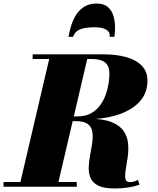

<svg xmlns="http://www.w3.org/2000/svg" viewBox="-55 -1058 894 1088"><path d="M54.5 0 230 -750H445.5L270 0ZM-35 0V-26.5H380V0ZM594.5 10Q534 10 502 -6Q470 -22 458.2 -49.2Q446.5 -76.5 447.8 -110.5Q449 -144.5 456 -180.8Q463 -217 467.8 -251Q472.5 -285 468 -312.2Q463.5 -339.5 442.2 -355.5Q421 -371.5 375 -371.5H330V-385.5H445.5Q529.5 -385.5 577.2 -366Q625 -346.5 646.2 -314.5Q667.5 -282.5 670.8 -244Q674 -205.5 668.5 -167.2Q663 -129 657.5 -96.8Q652 -64.5 655.5 -45.2Q659 -26 681 -26Q694.5 -26 705 -29.5Q715.5 -33 727 -38L735.5 -11.5Q708.5 -1.5 672.5 4.2Q636.5 10 594.5 10ZM330 -382.5V-398.5H385Q429 -398.5 460 -415.5Q491 -432.5 511.5 -460.2Q532 -488 543.8 -520.5Q555.5 -553 560.2 -584.5Q565 -616 565 -639.5Q565 -658 560.5 -673.5Q556 -689 545 -700Q534 -711 514.5 -717.2Q495 -723.5 465 -723.5H130V-750H535Q600.5 -750 656.2 -735.5Q712 -721 746.2 -688Q780.5 -655 780.5 -600Q780.5 -530 736 -481.8Q691.5 -433.5 613.5 -408Q535.5 -382.5 435 -382.5ZM333 -849.5Q337 -872 345.8 -904Q354.5 -936 371.8 -966.5Q389 -997 418.5 -1017.5Q448 -1038 493 -1038Q534.5 -1038 557 -1017.5Q579.5 -997 588.2 -966.5Q597 -936 597 -904Q597 -872 593 -849.5H566.5Q569 -868 559 -879.8Q549 -891.5 529.5 -897.5Q510 -903.5 483 -903.5Q456 -903.5 430.8 -900Q405.5 -896.5 386.5 -885.2Q367.5 -874 359.5 -849.5Z"/></svg>

Font: Bodoni Moda 9pt Black
Style: Italic
Weight: 900
Italic angle: -13°
Designer: Owen Earl
Foundry: indestructible type
Version: Version 2.004